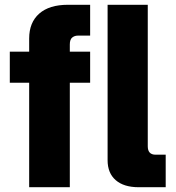

<svg xmlns="http://www.w3.org/2000/svg" viewBox="-20 -783 736 803"><path d="M102 0V-437H21V-567H102V-622Q102 -689 144 -726Q186 -763 264 -763H357V-634H305Q292 -634 282 -626Q272 -618 272 -597V-567H357V-437H272V0ZM560 0Q498 0 464 -29.5Q430 -59 430 -113V-763H598V-171Q598 -136 631 -136H673V0Z"/></svg>

Font: Open Sauce One Black
Style: Regular
Weight: 900
Designer: Alfredo Marco Pradil
Foundry: Creative Sauce Fz LLC
Version: Version 1.477